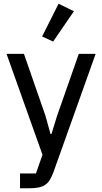

<svg xmlns="http://www.w3.org/2000/svg" viewBox="-20 -806 546 1026"><path d="M401 -518H491L266 113Q257 137 247 154Q237 171 222.5 181Q208 191 188 195.5Q168 200 138 200H87V121H172L207 21L15 -518H108L223 -187L250 -90H255L285 -187ZM264 -584 205 -611 293 -786 375 -746Z"/></svg>

Font: IBM Plex Sans Hebrew Text
Style: Regular
Weight: 450
Designer: Mike Abbink, Paul van der Laan, Pieter van Rosmalen, Yanek Iontef
Foundry: Bold Monday
Version: Version 1.2